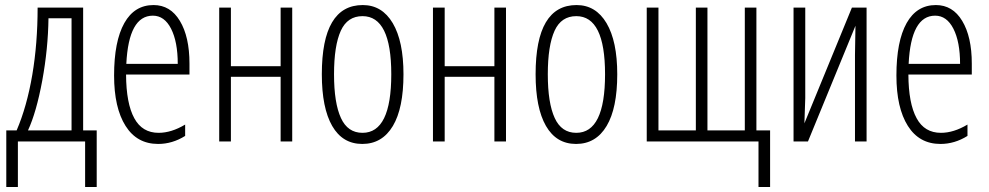

<svg xmlns="http://www.w3.org/2000/svg" viewBox="-20 -560 3914 760"><path d="M362.8 180.2H316.9V0H50.8V180.2H4.9V-43.9H45.9Q86.4 -138.2 107.9 -264.2Q128.9 -388.2 128.9 -529.8H309.1V-43.9H362.8ZM263.2 -43.9V-487.8H171.9Q170.4 -367.7 147.5 -242.2Q124 -115.2 90.8 -43.9Z M585 -498Q489.3 -498 480 -307.1H683.6Q683.6 -394.5 657.2 -446.3Q630.9 -498 585 -498ZM606 9.8Q522 9.8 477.1 -61.5Q431.6 -133.3 431.6 -261.2Q431.6 -396.5 472.2 -468.8Q512.2 -540 587.9 -540Q654.3 -540 691.9 -477.5Q730 -414.6 730 -308.1V-265.1H479Q479.5 -150.4 511.7 -91.8Q543 -34.2 607.9 -34.2Q658.2 -34.2 712.9 -66.9V-22Q662.1 9.8 606 9.8Z M894 -529.8V-297.9H1090.8V-529.8H1136.7V0H1090.8V-255.9H894V0H847.7V-529.8Z M1302.2 -266.1Q1302.2 -151.9 1329.6 -92.8Q1356.4 -34.2 1415 -34.2Q1528.8 -34.2 1528.8 -266.1Q1528.8 -496.1 1415 -496.1Q1355.5 -496.1 1329.1 -438.5Q1302.2 -379.4 1302.2 -266.1ZM1577.1 -266.1Q1577.1 -131.8 1535.2 -61.5Q1492.7 9.8 1414.1 9.8Q1335.9 9.8 1294.9 -61.5Q1253.9 -132.8 1253.9 -266.1Q1253.9 -540 1416 -540Q1492.2 -540 1534.7 -468.3Q1577.1 -396.5 1577.1 -266.1Z M1740.2 -529.8V-297.9H1937V-529.8H1982.9V0H1937V-255.9H1740.2V0H1693.8V-529.8Z M2148.4 -266.1Q2148.4 -151.9 2175.8 -92.8Q2202.6 -34.2 2261.2 -34.2Q2375 -34.2 2375 -266.1Q2375 -496.1 2261.2 -496.1Q2201.7 -496.1 2175.3 -438.5Q2148.4 -379.4 2148.4 -266.1ZM2423.3 -266.1Q2423.3 -131.8 2381.3 -61.5Q2338.9 9.8 2260.3 9.8Q2182.1 9.8 2141.1 -61.5Q2100.1 -132.8 2100.1 -266.1Q2100.1 -540 2262.2 -540Q2338.4 -540 2380.9 -468.3Q2423.3 -396.5 2423.3 -266.1Z M3028.3 -43.9V180.2H2982.4V0H2540V-529.8H2586.4V-43.9H2734.4V-529.8H2780.3V-43.9H2928.2V-529.8H2974.1V-43.9Z M3167.5 -529.8V-171.9L3164.1 -71.8L3352.1 -529.8H3410.2V0H3364.3V-342.8L3366.2 -458L3178.2 0H3121.1V-529.8Z M3681.6 -498Q3585.9 -498 3576.7 -307.1H3780.3Q3780.3 -394.5 3753.9 -446.3Q3727.5 -498 3681.6 -498ZM3702.6 9.8Q3618.7 9.8 3573.7 -61.5Q3528.3 -133.3 3528.3 -261.2Q3528.3 -396.5 3568.8 -468.8Q3608.9 -540 3684.6 -540Q3751 -540 3788.6 -477.5Q3826.7 -414.6 3826.7 -308.1V-265.1H3575.7Q3576.2 -150.4 3608.4 -91.8Q3639.6 -34.2 3704.6 -34.2Q3754.9 -34.2 3809.6 -66.9V-22Q3758.8 9.8 3702.6 9.8Z"/></svg>

Font: Germano
Style: Regular
Weight: 300
Width: 3
Foundry: Ascender Corporation
Version: Version 1.10; ttfautohint (v1.5)